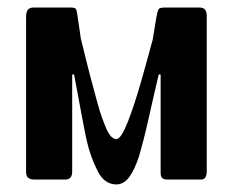

<svg xmlns="http://www.w3.org/2000/svg" viewBox="-20 -475 616 508"><path d="M176 -278H171V-21Q171 0 153 0H70Q59 0 53 -6Q49 -10 49 -22V-431Q49 -455 68 -455H168Q178 -455 181 -451Q183 -448 185 -434L194 -372Q200 -348 205.5 -326Q211 -304 216 -284Q221 -265 226.5 -244.5Q232 -224 238 -202Q244 -180 250 -163.5Q256 -147 262 -133Q274 -107 288 -107Q300 -107 318 -152Q327 -175 335.5 -201Q344 -227 353 -258Q362 -289 369.5 -317Q377 -345 384 -370L394 -431Q397 -447 400 -451Q403 -455 415 -455H509Q528 -455 527 -430V-22Q527 0 512 0H422Q413 0 409 -4Q405 -8 405 -18V-278H400Q395 -257 388.5 -229Q382 -201 374 -165Q366 -129 359.5 -104Q353 -79 348 -62Q337 -28 323 -8Q308 13 288 13Q256 13 238 -23Q229 -41 221.5 -61.5Q214 -82 209 -105Q204 -128 196 -171Q188 -214 176 -278Z"/></svg>

Font: Shafarik
Style: Regular
Weight: 400
Version: Version 1.001; ttfautohint (v1.8.4.7-5d5b)